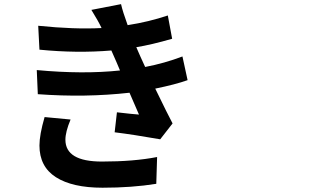

<svg xmlns="http://www.w3.org/2000/svg" viewBox="-20 -836 1540 910"><path d="M191.4 -281.2 314.5 -269.5Q290 -210.9 290 -173.8Q290 -70.3 462.9 -70.3Q614.3 -70.3 724.6 -91.8L720.7 35.2Q605.5 53.7 465.8 53.7Q323.2 53.7 245.1 3.9Q167 -45.9 167 -146.5Q167 -197.3 191.4 -281.2ZM844.7 -568.4 869.1 -456.1Q811.5 -435.5 715.8 -416Q776.4 -291 797.9 -251L739.3 -175.8Q611.3 -198.2 523.4 -209L534.2 -303.7Q557.6 -300.8 595.7 -296.9Q633.8 -293 638.7 -293L593.8 -396.5Q384.8 -373 159.2 -389.6L154.3 -503.9Q374 -483.4 548.8 -502Q536.1 -533.2 507.8 -596.7Q343.8 -583 167 -600.6L161.1 -713.9Q333 -696.3 460.9 -703.1V-704.1Q446.3 -735.4 413.1 -789.1L553.7 -816.4Q561.5 -781.2 585 -716.8Q685.5 -732.4 775.4 -762.7L795.9 -652.3Q698.2 -624 626 -612.3Q642.6 -573.2 668 -518.6Q759.8 -536.1 844.7 -568.4Z"/></svg>

Font: Bpmf Zihi Sans Bold
Style: Bold
Weight: 700
Foundry: But Ko
Version: Version 1.320